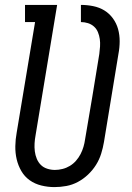

<svg xmlns="http://www.w3.org/2000/svg" viewBox="-20 -755 540 783"><path d="M202 8Q175 8 148.5 1.5Q122 -5 101 -20Q80 -35 67 -57.5Q54 -80 48 -105.5Q42 -131 42.5 -159Q43 -187 48 -214L123 -665H82V-735H213L125 -203Q122 -187 121 -170.5Q120 -154 122 -138Q124 -122 130 -107.5Q136 -93 146.5 -82.5Q157 -72 172.5 -67Q188 -62 204 -62Q219 -62 235 -66Q251 -70 265 -78.5Q279 -87 290 -99.5Q301 -112 308.5 -126.5Q316 -141 320.5 -156.5Q325 -172 327 -187Q342 -274 356.5 -361Q371 -448 385 -535Q387 -550 388 -565.5Q389 -581 387 -595.5Q385 -610 379.5 -623.5Q374 -637 363.5 -646.5Q353 -656 339 -660.5Q325 -665 310 -665V-735Q335 -735 360 -730Q385 -725 405.5 -712.5Q426 -700 440.5 -680Q455 -660 461.5 -636.5Q468 -613 468 -587Q468 -561 463 -535L404 -176Q400 -152 392.5 -128Q385 -104 371.5 -82.5Q358 -61 339 -43Q320 -25 297.5 -13Q275 -1 250.5 3.5Q226 8 202 8Z"/></svg>

Font: Iosevka Slab Oblique
Style: Regular
Weight: 400
Italic angle: -9°
Monospace: yes
Designer: Belleve Invis
Foundry: Belleve Invis
Version: Version 11.1.1; ttfautohint (v1.8.3)